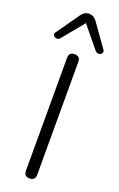

<svg xmlns="http://www.w3.org/2000/svg" viewBox="-199 -990 643 1041"><g transform="rotate(20 123.0 -469.0)"><path d="M123 6Q91 6 91 -27V-678Q91 -711 123 -711Q156 -711 156 -678V-27Q156 6 123 6ZM22 -767Q13 -756 1 -757.5Q-11 -759 -16.5 -768Q-22 -777 -13 -789L80 -921Q97 -944 123 -944Q149 -944 166 -921L260 -789Q269 -777 263 -768Q257 -759 245.5 -757.5Q234 -756 224 -767L123 -890Z"/></g></svg>

Font: Chiron GoRound TC L
Style: Regular
Weight: 300
Designer: Ryoko NISHIZUKA 西塚涼子 (kana, bopomofo & ideographs); Paul D. Hunt (Latin, Greek & Cyrillic); Sandoll Communications 산돌커뮤니
Foundry: Adobe
Version: Version 1.000;hotconv 1.1.1;makeotfexe 2.6.0